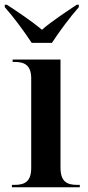

<svg xmlns="http://www.w3.org/2000/svg" viewBox="-32 -786 369 806"><path d="M101 -606H186C215 -651 264 -717 299 -756V-766H290C250 -739 185 -697 144 -661C102 -697 37 -740 -3 -766H-12V-756C23 -717 72 -651 101 -606ZM18 0H303V-10H291C250 -10 222 -23 222 -82V-536H21V-526H30C70 -526 99 -513 99 -457V-81C99 -23 71 -10 30 -10H18Z"/></svg>

Font: Noto Serif Display SemiCondensed SemiBold
Style: Regular
Weight: 600
Width: 4
Designer: Monotype Design Team
Foundry: Monotype Imaging Inc.
Version: Version 2.009